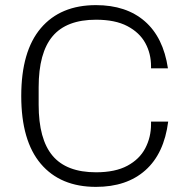

<svg xmlns="http://www.w3.org/2000/svg" viewBox="-20 -720 738 750"><path d="M355 10Q216 10 139.5 -80Q63 -170 63 -345Q63 -520 139.5 -610Q216 -700 355 -700Q473 -700 545.5 -637Q618 -574 636 -453H570V-461Q570 -511 547.5 -552Q525 -593 477.5 -618Q430 -643 355 -643Q240 -643 185.5 -578.5Q131 -514 131 -379V-311Q131 -176 185.5 -111.5Q240 -47 355 -47Q430 -47 477.5 -72.5Q525 -98 547.5 -141Q570 -184 570 -235V-245H637Q621 -120 548 -55Q475 10 355 10Z"/></svg>

Font: Mozilla Text ExtraLight
Style: Regular
Weight: 200
Designer: Studio DRAMA
Foundry: Studio DRAMA
Version: Version 1.000